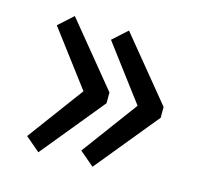

<svg xmlns="http://www.w3.org/2000/svg" viewBox="-72 -561 615 587"><g transform="rotate(15 235.0 -267.5)"><path d="M96.2 -52.2 50.3 -91.3 181.2 -268.1 50.3 -441.9 96.2 -483.4 258.8 -285.2V-251ZM267.6 -52.2 221.7 -91.3 352.5 -268.1 221.7 -441.9 267.6 -483.4 430.2 -285.2V-251Z"/></g></svg>

Font: Reddit Sans Medium
Style: Regular
Weight: 500
Designer: Stephen Hutchings
Foundry: Reddit
Version: Version 1.014